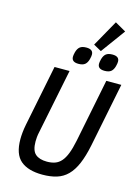

<svg xmlns="http://www.w3.org/2000/svg" viewBox="-156 -1175 930 1272"><g transform="rotate(15 308.5 -538.5)"><path d="M262 -698 173 -258Q168 -236 166.5 -219Q165 -202 165 -189Q165 -127 192.5 -103Q220 -79 272 -79Q303 -79 327 -87.5Q351 -96 369.5 -117Q388 -138 402 -174Q416 -210 427 -264L514 -698H617L529 -260Q513 -182 490.5 -129.5Q468 -77 436.5 -45.5Q405 -14 362.5 -1Q320 12 265 12Q167 12 115.5 -31.5Q64 -75 64 -178Q64 -198 66.5 -224Q69 -250 75 -280L159 -698ZM428 -879 374 -909 475 -1089 550 -1046ZM306 -759Q259 -759 259 -795Q259 -801 260 -808Q261 -815 264 -827Q271 -853 286 -865Q301 -877 330 -877Q377 -877 377 -841Q377 -835 376 -828Q375 -821 372 -809Q365 -783 350 -771Q335 -759 306 -759ZM485 -759Q438 -759 438 -795Q438 -801 439 -808Q440 -815 443 -827Q450 -853 465 -865Q480 -877 509 -877Q556 -877 556 -841Q556 -835 555 -828Q554 -821 551 -809Q544 -783 529 -771Q514 -759 485 -759Z"/></g></svg>

Font: IBM Plex Sans Condensed Medium
Style: Italic
Weight: 500
Width: 3
Italic angle: -11°
Designer: Mike Abbink, Paul van der Laan, Pieter van Rosmalen
Foundry: Bold Monday
Version: Version 1.3